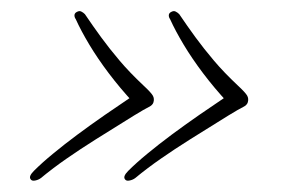

<svg xmlns="http://www.w3.org/2000/svg" viewBox="-20 -412 518 346"><path d="M426.5 -227.5Q425 -222.5 418.2 -219.2Q411.5 -216 391 -203.5Q351.5 -179 322.5 -160.8Q293.5 -142.5 269.8 -126Q246 -109.5 223.5 -91Q219.5 -88 214 -86.8Q208.5 -85.5 206 -88Q203 -91 204.5 -95Q206 -99 211 -104Q226 -119 245.8 -135.2Q265.5 -151.5 289 -169Q312.5 -186.5 339.2 -205Q366 -223.5 395 -243L390.5 -227Q366 -253.5 346 -280Q326 -306.5 311 -331.5Q296 -356.5 286.5 -377.5Q284 -381 284.2 -384.8Q284.5 -388.5 288.5 -390.5Q293 -393 296.5 -391.2Q300 -389.5 303 -386.5Q317.5 -365 332.5 -344.5Q347.5 -324 365.5 -302.8Q383.5 -281.5 408.5 -258Q422.5 -245 425.5 -239.5Q428.5 -234 426.5 -227.5ZM256.5 -227.5Q255 -222.5 248.2 -219.2Q241.5 -216 221 -203.5Q181.5 -179 152.5 -160.8Q123.5 -142.5 99.8 -126Q76 -109.5 53.5 -91Q49.5 -88 44 -86.8Q38.5 -85.5 36 -88Q33 -91 34.5 -95Q36 -99 41 -104Q56 -119 75.8 -135.2Q95.5 -151.5 119 -169Q142.5 -186.5 169.2 -205Q196 -223.5 225 -243L220.5 -227Q196 -253.5 176 -280Q156 -306.5 141 -331.5Q126 -356.5 116.5 -377.5Q114 -381 114.2 -384.8Q114.5 -388.5 118.5 -390.5Q123 -393 126.5 -391.2Q130 -389.5 133 -386.5Q147.5 -365 162.5 -344.5Q177.5 -324 195.5 -302.8Q213.5 -281.5 238.5 -258Q252.5 -245 255.5 -239.5Q258.5 -234 256.5 -227.5Z"/></svg>

Font: Fraunces Thin
Style: Italic
Weight: 250
Italic angle: -16°
Version: Version 1.000;[b76b70a41]